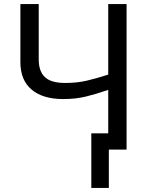

<svg xmlns="http://www.w3.org/2000/svg" viewBox="-20 -734 738 942"><path d="M601 0H514V188H428V-80H511V-293Q453 -273 402.5 -260.5Q352 -248 290 -248Q190 -248 135 -294.5Q80 -341 80 -429V-714H170V-442Q170 -384 200.5 -355.5Q231 -327 299 -327Q358 -327 405 -338Q452 -349 511 -368V-714H601Z"/></svg>

Font: Noto Sans
Style: Regular
Weight: 400
Designer: Monotype Design Team
Foundry: Monotype Imaging Inc.
Version: Version 2.007